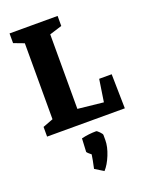

<svg xmlns="http://www.w3.org/2000/svg" viewBox="-164 -691 824 1063"><g transform="rotate(-20 248.0 -160.0)"><path d="M28.8 0V-57.1L89.8 -80.1V-527.8L28.8 -550.8V-607.9H312V-548.8L238.8 -525.9V-86.9L389.2 -70.8L409.2 -202.1H482.9L486.8 0ZM262.2 288.1 211.9 256.8Q223.6 203.6 227.1 176.8Q225.6 175.3 221.7 172.1Q217.8 168.9 214.8 166.5Q211.9 164.1 209 161.1Q206.1 158.2 204.3 155.8Q202.6 153.3 203.1 151.9L207 75.2Q250.5 64.9 293.9 64.9Q298.8 64.9 312 78.4Q325.2 91.8 325.2 98.1V128.9Q325.2 167 306.2 214.1Q287.1 261.2 262.2 288.1Z"/></g></svg>

Font: Grenze
Style: Bold
Weight: 700
Designer: Renata Polastri
Foundry: Omnibus-Type
Version: Version 1.002;PS 001.002;hotconv 1.0.88;makeotf.lib2.5.64775